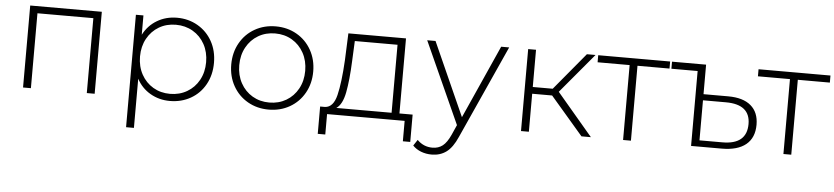

<svg xmlns="http://www.w3.org/2000/svg" viewBox="-43 -773 5291 1218"><g transform="rotate(5 2602.0 -164.0)"><path d="M108 -522H564V0H514V-477H158V0H108Z M831 -119V194H781V-522H829V-399Q860 -459 916.5 -492.5Q973 -526 1043 -526Q1116 -526 1175 -492Q1234 -458 1267.5 -398Q1301 -338 1301 -261Q1301 -184 1267.5 -123.5Q1234 -63 1175 -29.5Q1116 4 1043 4Q974 4 918 -28.5Q862 -61 831 -119ZM1251 -261Q1251 -325 1223.5 -375Q1196 -425 1148 -453Q1100 -481 1040 -481Q980 -481 932.5 -453Q885 -425 857.5 -375Q830 -325 830 -261Q830 -197 857.5 -147Q885 -97 932.5 -69Q980 -41 1040 -41Q1100 -41 1148 -69Q1196 -97 1223.5 -147Q1251 -197 1251 -261Z M1411 -261Q1411 -337 1445 -397.5Q1479 -458 1538.5 -492Q1598 -526 1672 -526Q1746 -526 1805.5 -492Q1865 -458 1899 -397.5Q1933 -337 1933 -261Q1933 -185 1899 -124.5Q1865 -64 1805.5 -30Q1746 4 1672 4Q1598 4 1538.5 -30Q1479 -64 1445 -124.5Q1411 -185 1411 -261ZM1882 -261Q1882 -325 1854.5 -375Q1827 -425 1779.5 -453Q1732 -481 1672 -481Q1612 -481 1564.5 -453Q1517 -425 1489.5 -375Q1462 -325 1462 -261Q1462 -197 1489.5 -147Q1517 -97 1564.5 -69Q1612 -41 1672 -41Q1732 -41 1779.5 -69Q1827 -97 1854.5 -147Q1882 -197 1882 -261Z M1996 -44H2027Q2080 -47 2099.5 -126.5Q2119 -206 2127 -350L2134 -522H2501V-44H2585V130H2538V0H2044V130H1996ZM2451 -44V-477H2179L2173 -347Q2168 -228 2153 -149Q2138 -70 2099 -44Z M2606 151 2631 113Q2671 154 2728 154Q2766 154 2793 133Q2820 112 2843 61L2871 -2L2636 -522H2689L2898 -55L3107 -522H3158L2890 71Q2860 140 2820.5 169Q2781 198 2727 198Q2691 198 2659.5 186Q2628 174 2606 151Z M3456 -242H3329V0H3279V-522H3329V-285H3456L3653 -522H3708L3496 -269L3724 0H3664Z M3929 -477H3725V-522H4183V-477H3979V0H3929Z M4764 -170Q4764 -87 4711 -43.5Q4658 0 4557 0H4362V-477H4195V-522H4412V-334H4569Q4664 -334 4714 -291.5Q4764 -249 4764 -170ZM4713 -170Q4713 -295 4558 -295H4412V-40H4558Q4713 -40 4713 -170Z M4950 -477H4746V-522H5204V-477H5000V0H4950Z"/></g></svg>

Font: Goldbeck Next Light
Style: Regular
Weight: 300
Designer: Julieta Ulanovsky
Foundry: Julieta Ulanovsky
Version: Version 7.200